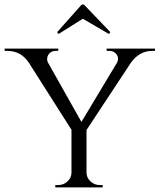

<svg xmlns="http://www.w3.org/2000/svg" viewBox="-25 -810 690 830"><path d="M222 -671 228 -663 333 -729 446 -663 452 -671 338 -790H328ZM645 -600V-590H633Q578 -590 541 -539L349 -248V-64Q349 -42 366 -26Q383 -10 407 -10H419V0H214V-10H226Q250 -10 267 -26Q284 -42 284 -64V-249L99 -540Q65 -590 7 -590H-5V-600H227V-590H215Q196 -590 185 -575Q175 -560 181 -542L327 -283L482 -541Q490 -560 479 -575Q468 -590 448 -590H436V-600Z"/></svg>

Font: Cinzel(RUS BY LYAJKA)
Style: Regular
Weight: 400
Designer: Natanael Gama
Version: Version 1.001;PS 001.001;hotconv 1.0.56;makeotf.lib2.0.21325